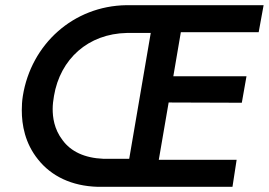

<svg xmlns="http://www.w3.org/2000/svg" viewBox="-20 -720 1036 740"><path d="M892 -104H592L630 -325L912 -324L930 -426H648L677 -596H977L996 -700H467C263 -697 100 -550 68 -350C65 -331 64 -313 64 -295C64 -239 76 -168 127 -105C178 -41 256 -3 356 0H876ZM478 -108H378C306 -111 253 -136 221 -180C188 -223 183 -269 183 -300C183 -316 185 -333 188 -350C212 -493 320 -590 469 -593H561Z"/></svg>

Font: Jost Medium
Style: Italic
Weight: 500
Italic angle: -5°
Version: Version 3.710